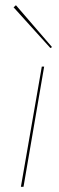

<svg xmlns="http://www.w3.org/2000/svg" viewBox="-20 -715 224 735"><path d="M149 -460 70 0H60L140 -460ZM41 -695 179 -535 173 -531 32 -687Z"/></svg>

Font: Jost Thin
Style: Italic
Weight: 200
Italic angle: -5°
Version: Version 3.710